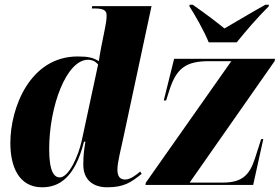

<svg xmlns="http://www.w3.org/2000/svg" viewBox="-20 -786 1189 816"><path d="M867 -606H986C1025 -654 1068 -705 1122 -759L1123 -766H1108C1035 -725 974 -688 934 -665C903 -690 862 -722 799 -766H786L785 -759C806 -727 849 -652 867 -606ZM159 10C230 10 298 -29 337 -184H343C338 -152 334 -130 334 -86C334 -23 374 10 436 10C507 10 537 -11 582 -47L576 -57C562 -45 535 -23 512 -23C490 -23 479 -36 479 -66C479 -94 495 -159 503 -195L624 -760H372L370 -750H384C427 -750 433 -737 433 -720C433 -705 431 -689 427 -670L410 -585C408 -573 402 -543 400 -526C376 -541 355 -546 310 -546C108 -546 24 -329 24 -178C24 -78 60 10 159 10ZM598 0H1056L1099 -195H1090L1063 -111C1041 -45 1012 -10 927 -10H786L1147 -526L1149 -536H720L676 -359H686L701 -406C731 -498 773 -526 868 -526H963L600 -10ZM234 -32C211 -32 189 -55 189 -152C189 -336 263 -532 354 -532C372 -532 386 -525 397 -512L328 -191C313 -121 272 -32 234 -32Z"/></svg>

Font: Noto Serif Display Condensed Black
Style: Italic
Weight: 900
Width: 3
Italic angle: -12°
Designer: Monotype Design Team
Foundry: Monotype Imaging Inc.
Version: Version 2.009